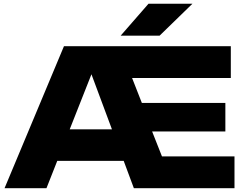

<svg xmlns="http://www.w3.org/2000/svg" viewBox="-20 -994 1299 1014"><path d="M783.4 -299.6 835.4 -168H1218.4V0H687L428.4 -694.6H499.6L225.4 0H4L317.8 -750H1199V-582H677.6L729.2 -450.4H1170.2V-299.6ZM201.8 -144.4V-311H692.8V-144.4ZM764.4 -974.4H996.4L822.8 -805.6H617.2Z"/></svg>

Font: Unbounded
Style: Regular
Weight: 400
Designer: Luke Prowse, Jean-Baptiste Morizot, Fátima Lázaro, Florian Runge
Foundry: NaN
Version: Version 1.701;gftools[0.9.28.dev5+ged2979d]